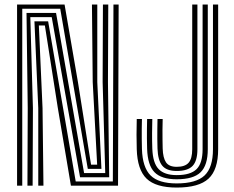

<svg xmlns="http://www.w3.org/2000/svg" viewBox="-20 -820 1034 848"><path d="M55.4 0V-800H265.2L324.3 -457.1L382.2 -92.6H409.1L389.5 -457.5L386.1 -800H409.7V-457.5L428 -74.1H367.8L246 -781.5H78.3V0ZM101.2 0 102.5 -342.5 97.1 -763H227.5L351.4 -55.6H444.8L433.3 -457.5L434.6 -800H458.2L456.8 -457.5L462.3 -37H333.6L208.4 -744.4H113.9L125.4 -342.5L124.1 0ZM149 0V-342.5L132.1 -725.9H192.6L314.4 -18.5H478.4L481.1 -800H504L501.3 0H293.2L235 -345.5L178.2 -707.4H151.6L167.9 -342.5L171.9 0ZM760.4 8.4Q668.3 8.4 627.4 -31Q586.6 -70.4 584 -161Q583.1 -192 583 -225.2Q582.9 -258.5 584 -294.5H606.9Q606.3 -272.8 606.1 -250.6Q605.8 -228.4 606.1 -206.1Q606.3 -183.8 606.9 -161.7Q609.5 -80.4 645.1 -45.1Q680.6 -9.9 760.4 -9.9Q846.3 -9.9 883.5 -45Q920.6 -80.1 920.6 -161V-800H943.5V-161Q943.5 -70.4 901 -31Q858.6 8.4 760.4 8.4ZM760.4 -28.2Q692.6 -28.2 662.3 -59.4Q632 -90.5 629.8 -162.4Q629.1 -185.3 628.9 -207.8Q628.7 -230.3 629 -252.1Q629.2 -273.9 629.8 -294.5H652.7Q651.9 -266.3 651.7 -232.3Q651.5 -198.3 652.7 -163.4Q655 -99.7 680.7 -73.2Q706.3 -46.6 760.4 -46.6Q821.7 -46.6 848.3 -73.1Q874.8 -99.6 874.8 -161V-800H897.7V-161Q897.7 -89.9 865.8 -59Q834 -28.2 760.4 -28.2ZM760.4 -64.9Q715.3 -64.9 696.3 -88.7Q677.3 -112.4 675.6 -164Q675 -185.2 674.8 -206.6Q674.7 -228 674.9 -250Q675.1 -272 675.6 -294.5H698.5Q697.8 -269.5 697.6 -246.3Q697.4 -223.1 697.8 -202.4Q698.2 -181.8 698.5 -164Q699.7 -123.3 713 -103.3Q726.4 -83.2 760.4 -83.2Q797.3 -83.2 813.1 -101.4Q829 -119.5 829 -161V-800H851.9V-161Q851.9 -109.5 830.6 -87.2Q809.3 -64.9 760.4 -64.9Z"/></svg>

Font: Big Shoulders Inline Text Thin
Style: Regular
Weight: 100
Designer: Patric King
Foundry: XO Type Co
Version: Version 2.002